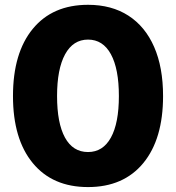

<svg xmlns="http://www.w3.org/2000/svg" viewBox="-20 -757 721 787"><path d="M340.8 9.8Q195.3 9.8 114.3 -88.6Q33.2 -187 33.2 -363.3Q33.2 -540 114.3 -638.7Q195.3 -737.3 340.8 -737.3Q437.5 -737.3 506.3 -692.9Q575.2 -648.4 611.8 -564.7Q648.4 -481 648.4 -363.3Q648.4 -187 567.4 -88.6Q486.3 9.8 340.8 9.8ZM340.8 -133.8Q401.9 -133.8 434.6 -193.1Q467.3 -252.4 467.3 -363.3Q467.3 -474.6 434.6 -534.7Q401.9 -594.7 340.8 -594.7Q279.8 -594.7 246.8 -534.4Q213.9 -474.1 213.9 -363.3Q213.9 -252.4 246.3 -193.1Q278.8 -133.8 340.8 -133.8Z"/></svg>

Font: Inter Tight ExtraBold
Style: Regular
Weight: 800
Designer: Rasmus Andersson
Foundry: rsms
Version: Version 3.004; ttfautohint (v1.8.4.7-5d5b)